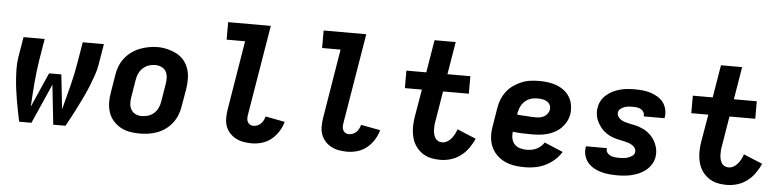

<svg xmlns="http://www.w3.org/2000/svg" viewBox="-45 -964 4890 1202"><g transform="rotate(5 2400.0 -363.5)"><path d="M98 0Q91 -32 84.5 -64.5Q78 -97 72.5 -129.5Q67 -162 62.5 -195Q58 -228 55.5 -261.5Q53 -295 52.5 -329Q52 -363 57 -398L79 -530H212L190 -398Q178 -323 172 -248.5Q166 -174 162 -100L258 -318H335L359 -100L363 -117Q382 -187 399.5 -257Q417 -327 429 -398L451 -530H584L562 -398Q556 -363 544 -329Q532 -295 518.5 -261.5Q505 -228 489.5 -195Q474 -162 457.5 -129.5Q441 -97 424 -64.5Q407 -32 389 0H312L285 -249L175 0Z M856 8Q824 8 792.5 2.5Q761 -3 734.5 -18Q708 -33 688 -56Q668 -79 658.5 -108Q649 -137 648.5 -169.5Q648 -202 654 -234L672 -344Q676 -372 686.5 -399Q697 -426 715 -449.5Q733 -473 757.5 -491Q782 -509 809 -519.5Q836 -530 864 -535.5Q892 -541 920 -541Q953 -541 983.5 -533.5Q1014 -526 1041 -512Q1068 -498 1087.5 -474.5Q1107 -451 1116.5 -422Q1126 -393 1126.5 -360.5Q1127 -328 1122 -296L1103 -186Q1099 -158 1088.5 -131Q1078 -104 1060.5 -80.5Q1043 -57 1018.5 -39Q994 -21 966.5 -10.5Q939 0 911 4Q883 8 856 8ZM858 -102Q879 -102 899.5 -108.5Q920 -115 936 -129.5Q952 -144 961 -164Q970 -184 973 -204L991 -314Q995 -335 994 -356Q993 -377 983.5 -394Q974 -411 955 -419.5Q936 -428 915 -428Q895 -428 875 -421Q855 -414 839 -399.5Q823 -385 814 -365.5Q805 -346 802 -326L784 -216Q780 -195 781 -174.5Q782 -154 791.5 -137Q801 -120 819 -111Q837 -102 858 -102Z M1560 8Q1533 8 1507.5 3.5Q1482 -1 1460 -12.5Q1438 -24 1421 -42.5Q1404 -61 1395.5 -84.5Q1387 -108 1387 -134.5Q1387 -161 1391 -187L1463 -625H1347V-735H1615L1521 -169Q1519 -158 1519 -146Q1519 -134 1524 -124Q1529 -114 1538.5 -108Q1548 -102 1560 -102Q1572 -102 1585 -107Q1598 -112 1607.5 -121.5Q1617 -131 1623 -143Q1629 -155 1632 -167L1754 -144Q1745 -112 1727 -83Q1709 -54 1682.5 -32.5Q1656 -11 1624 -1.5Q1592 8 1560 8Z M2160 8Q2133 8 2107.5 3.5Q2082 -1 2060 -12.5Q2038 -24 2021 -42.5Q2004 -61 1995.5 -84.5Q1987 -108 1987 -134.5Q1987 -161 1991 -187L2063 -625H1947V-735H2215L2121 -169Q2119 -158 2119 -146Q2119 -134 2124 -124Q2129 -114 2138.5 -108Q2148 -102 2160 -102Q2172 -102 2185 -107Q2198 -112 2207.5 -121.5Q2217 -131 2223 -143Q2229 -155 2232 -167L2354 -144Q2345 -112 2327 -83Q2309 -54 2282.5 -32.5Q2256 -11 2224 -1.5Q2192 8 2160 8Z M2746 8Q2722 8 2698.5 4.5Q2675 1 2654 -8.5Q2633 -18 2616 -33Q2599 -48 2586.5 -67Q2574 -86 2567.5 -108Q2561 -130 2558.5 -153.5Q2556 -177 2557.5 -201Q2559 -225 2563 -250L2592 -420H2485V-530H2610L2644 -735H2777L2743 -530H2887V-420H2725L2694 -232Q2691 -218 2690 -204Q2689 -190 2689.5 -176.5Q2690 -163 2693 -150Q2696 -137 2702.5 -126Q2709 -115 2720.5 -108.5Q2732 -102 2746 -102Q2762 -102 2777.5 -110.5Q2793 -119 2804 -132.5Q2815 -146 2823 -161Q2831 -176 2836 -192L2954 -143Q2941 -112 2920.5 -83Q2900 -54 2872 -33Q2844 -12 2811 -2Q2778 8 2746 8Z M3277 8Q3252 8 3227 5.5Q3202 3 3178.5 -4Q3155 -11 3134.5 -23Q3114 -35 3097.5 -51.5Q3081 -68 3069.5 -89.5Q3058 -111 3053 -134.5Q3048 -158 3048.5 -183.5Q3049 -209 3054 -234L3072 -344Q3076 -372 3086.5 -399Q3097 -426 3115 -450Q3133 -474 3158 -491.5Q3183 -509 3210 -520Q3237 -531 3265.5 -534.5Q3294 -538 3322 -538Q3350 -538 3378 -534Q3406 -530 3431.5 -520Q3457 -510 3478 -493.5Q3499 -477 3512.5 -454Q3526 -431 3530.5 -403Q3535 -375 3531 -347Q3527 -323 3515 -300.5Q3503 -278 3485 -260Q3467 -242 3444.5 -230Q3422 -218 3397.5 -211.5Q3373 -205 3349.5 -203Q3326 -201 3302 -201Q3272 -201 3241.5 -202Q3211 -203 3182 -207Q3179 -185 3183.5 -164Q3188 -143 3201.5 -128.5Q3215 -114 3235.5 -108Q3256 -102 3277 -102Q3292 -102 3307.5 -104.5Q3323 -107 3338 -114Q3353 -121 3365.5 -132Q3378 -143 3387 -157L3504 -108Q3486 -79 3460 -56Q3434 -33 3403.5 -18.5Q3373 -4 3341 2Q3309 8 3277 8ZM3315 -309Q3328 -309 3342 -311Q3356 -313 3368.5 -320Q3381 -327 3390 -339Q3399 -351 3401 -364Q3404 -379 3397.5 -393Q3391 -407 3379 -414.5Q3367 -422 3351.5 -425Q3336 -428 3321 -428Q3307 -428 3293 -426Q3279 -424 3265.5 -418Q3252 -412 3240.5 -402Q3229 -392 3221 -379.5Q3213 -367 3208.5 -353.5Q3204 -340 3201 -326L3200 -316Q3214 -314 3228.5 -313.5Q3243 -313 3257.5 -312Q3272 -311 3286 -310Q3300 -309 3315 -309Z M3856 8Q3830 8 3804 5.5Q3778 3 3753.5 -4Q3729 -11 3707.5 -23.5Q3686 -36 3670.5 -54.5Q3655 -73 3648 -98Q3641 -123 3645 -149Q3646 -151 3646 -153Q3646 -155 3647 -156H3778Q3778 -156 3778 -155.5Q3778 -155 3778 -154Q3775 -140 3783 -128.5Q3791 -117 3802.5 -111.5Q3814 -106 3828 -104Q3842 -102 3856 -102Q3870 -102 3884.5 -103Q3899 -104 3913 -108.5Q3927 -113 3940.5 -122Q3954 -131 3956 -145Q3956 -145 3956 -145.5Q3956 -146 3956 -146Q3958 -159 3951.5 -170Q3945 -181 3934.5 -188Q3924 -195 3911.5 -199.5Q3899 -204 3886.5 -207Q3874 -210 3861 -212.5Q3848 -215 3835.5 -218Q3823 -221 3811 -225.5Q3799 -230 3788 -235.5Q3777 -241 3766.5 -248.5Q3756 -256 3747 -264.5Q3738 -273 3730.5 -283Q3723 -293 3716.5 -304Q3710 -315 3705.5 -326.5Q3701 -338 3698.5 -351Q3696 -364 3695.5 -377Q3695 -390 3698 -404Q3701 -427 3713 -448Q3725 -469 3743.5 -485Q3762 -501 3784 -511.5Q3806 -522 3828.5 -528Q3851 -534 3874 -536Q3897 -538 3919 -538Q3945 -538 3970.5 -535.5Q3996 -533 4019.5 -525.5Q4043 -518 4064 -505.5Q4085 -493 4099.5 -474Q4114 -455 4120 -430.5Q4126 -406 4122 -381Q4122 -379 4121.5 -377Q4121 -375 4120 -374H3989Q3989 -374 3989 -374.5Q3989 -375 3990 -376Q3992 -389 3985.5 -400.5Q3979 -412 3968.5 -418Q3958 -424 3945 -426Q3932 -428 3919 -428Q3906 -428 3892.5 -427Q3879 -426 3866 -421.5Q3853 -417 3841 -408Q3829 -399 3827 -385Q3825 -370 3833.5 -357.5Q3842 -345 3854.5 -338Q3867 -331 3881.5 -327Q3896 -323 3910.5 -320Q3925 -317 3939.5 -314Q3954 -311 3968 -306Q3982 -301 3995 -294.5Q4008 -288 4019.5 -279.5Q4031 -271 4041 -261Q4051 -251 4059 -239Q4067 -227 4073 -214Q4079 -201 4083 -186.5Q4087 -172 4087.5 -157Q4088 -142 4086 -127Q4082 -103 4069 -81.5Q4056 -60 4037 -44Q4018 -28 3995.5 -18Q3973 -8 3949.5 -2Q3926 4 3902.5 6Q3879 8 3856 8Z M4546 8Q4522 8 4498.5 4.5Q4475 1 4454 -8.5Q4433 -18 4416 -33Q4399 -48 4386.5 -67Q4374 -86 4367.5 -108Q4361 -130 4358.5 -153.5Q4356 -177 4357.5 -201Q4359 -225 4363 -250L4392 -420H4285V-530H4410L4444 -735H4577L4543 -530H4687V-420H4525L4494 -232Q4491 -218 4490 -204Q4489 -190 4489.5 -176.5Q4490 -163 4493 -150Q4496 -137 4502.5 -126Q4509 -115 4520.5 -108.5Q4532 -102 4546 -102Q4562 -102 4577.5 -110.5Q4593 -119 4604 -132.5Q4615 -146 4623 -161Q4631 -176 4636 -192L4754 -143Q4741 -112 4720.5 -83Q4700 -54 4672 -33Q4644 -12 4611 -2Q4578 8 4546 8Z"/></g></svg>

Font: Iosevka Curly XBdEx
Style: Italic
Weight: 800
Width: 7
Italic angle: -9°
Monospace: yes
Designer: Belleve Invis
Foundry: Belleve Invis
Version: Version 11.1.0; ttfautohint (v1.8.3)